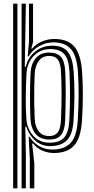

<svg xmlns="http://www.w3.org/2000/svg" viewBox="-20 -820 508 1040"><path d="M141.5 200V39L135.2 -79.2H140.8Q158.8 -48.2 191.5 -29Q224.2 -9.8 263 -9.8Q326.8 -9.8 361 -44.2Q395.2 -78.8 401 -164.2Q405.2 -231 405.9 -297.6Q406.5 -364.2 402 -432.2Q395.5 -519.5 363.5 -555Q331.5 -590.5 268.8 -590.5Q228.5 -590.5 192 -569.9Q155.5 -549.2 135.2 -514.5H130L137 -593.8V-800H159V-592.2L149.5 -556.5H154.2Q173.8 -581 206.1 -594.9Q238.5 -608.8 273.8 -608.8Q347.2 -608.8 382.4 -567.8Q417.5 -526.8 424.5 -433.2Q429 -365.5 428.8 -301.4Q428.5 -237.2 424 -164.5Q417.2 -70.8 380.6 -31Q344 8.8 271.8 8.8Q239.5 8.8 209.5 -4.1Q179.5 -17 159.5 -42.5H154L165.8 63V200ZM51.2 200V-800H74.2V200ZM97 200V-800H120L114.2 -458.2H119.5Q131.2 -509.5 170.9 -541Q210.5 -572.5 263.2 -572.5Q320 -572.5 346.8 -539.8Q373.5 -507 379 -433Q383.5 -366.2 383.2 -303Q383 -239.8 378.2 -164.8Q373.5 -93.8 344.1 -61.8Q314.8 -29.8 254.2 -28.5Q206.2 -27.5 171.5 -57.8Q136.8 -88 122.2 -133.8H117L120 14.8V200ZM249.5 -47Q301.5 -47 326.8 -74.4Q352 -101.8 355.5 -165Q359.2 -242.8 359.2 -304.2Q359.2 -365.8 356.2 -431.5Q353 -499.2 328.1 -526.8Q303.2 -554.2 252.2 -554.2Q198 -554.2 162.4 -516.9Q126.8 -479.5 123.5 -422Q120.2 -362.2 119.6 -294.6Q119 -227 122.8 -175.5Q127.2 -121.8 160.6 -84.4Q194 -47 249.5 -47ZM246.5 -64.2Q198.8 -64.2 173.2 -94.4Q147.8 -124.5 145 -175.5Q142.2 -232.2 142.5 -298Q142.8 -363.8 145.2 -422Q147.8 -474.2 173.8 -504.8Q199.8 -535.2 246.2 -535.2Q289.5 -535.2 310.1 -511.8Q330.8 -488.2 333.5 -432.2Q336.2 -367 336 -305.6Q335.8 -244.2 332.8 -165Q330.5 -114.5 311 -89.4Q291.5 -64.2 246.5 -64.2ZM246.5 -83Q277 -83 292.4 -102.4Q307.8 -121.8 310 -165.5Q313.5 -243 313.5 -305.4Q313.5 -367.8 310.5 -432Q308.2 -478.2 293.1 -497.6Q278 -517 246.2 -517Q209.8 -517 190.1 -490.6Q170.5 -464.2 168 -421.5Q166.2 -389.5 165.5 -347.2Q164.8 -305 165.4 -259.9Q166 -214.8 168 -175Q170.2 -133 190.2 -108Q210.2 -83 246.5 -83Z"/></svg>

Font: Big Shoulders Inline Text
Style: Bold
Weight: 700
Designer: Patric King
Foundry: XO Type Co
Version: Version 1.000